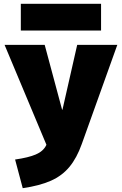

<svg xmlns="http://www.w3.org/2000/svg" viewBox="-20 -755 638 1005"><path d="M59 80Q129 70 167.5 53.5Q206 37 221.5 6Q237 -25 237 -77L247 60L4 -520H214L305 -181H307L384 -520H594L408 -1Q382 72 343.5 118.5Q305 165 246.5 191Q188 217 99 230ZM89 -595V-735H509V-595Z"/></svg>

Font: M PLUS 2 Black
Style: Regular
Weight: 900
Designer: Coji Morishita
Foundry: UNDERFOREST DESIGN
Version: Version 1.001